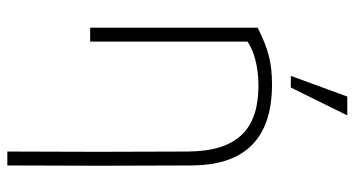

<svg xmlns="http://www.w3.org/2000/svg" viewBox="-236 -486 943 510"><g transform="rotate(90 235.0 -231.5)"><path d="M91 0V-418C114 -434 155 -447 208 -447C322 -447 382 -393 383 -260C384 -75 384 35 383 220H420C421 25 421 -76 420 -271C419 -398 361 -483 205 -483C145 -483 111 -473 54 -445V0ZM182 -533H213L287 -683H237Z"/></g></svg>

Font: Kreadon Extra Light
Style: Regular
Weight: 200
Designer: kohakuno
Foundry: StudioGnu
Version: Version 1.000;Glyphs 3.1.2 (3151)